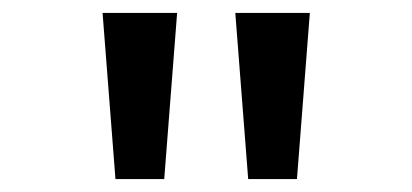

<svg xmlns="http://www.w3.org/2000/svg" viewBox="-20 -734 640 298"><path d="M254.9 -713.9 234.9 -456.1H159.2L139.2 -713.9ZM460.9 -713.9 440.9 -456.1H365.2L345.2 -713.9Z"/></svg>

Font: WenQuanYi Micro Hei Mono
Style: Regular
Weight: 400
Foundry: Ascender Corporation
Version: Version 0.2.0-beta